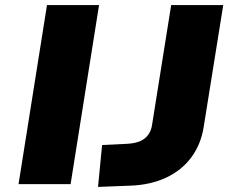

<svg xmlns="http://www.w3.org/2000/svg" viewBox="-20 -725 920 756"><path d="M53 0 165 -705H370L258 0ZM366 11 382 -154 485 -159Q514 -161 533.5 -170Q553 -179 564.5 -195.5Q576 -212 579 -235L654 -705H859L782 -225Q771 -156 733 -105Q695 -54 634 -25.5Q573 3 494 6Z"/></svg>

Font: Nunito Sans 7pt SemiExpanded Black
Style: Italic
Weight: 900
Width: 6
Italic angle: -9°
Designer: Vernon Adams
Foundry: Vernon Adams
Version: Version 3.101;gftools[0.9.27]